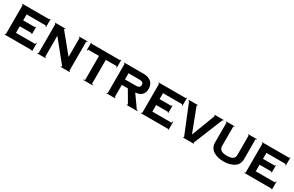

<svg xmlns="http://www.w3.org/2000/svg" viewBox="207 -2245 5790 3785"><g transform="rotate(30 3102.0 -352.5)"><path d="M64.9 0V-15.1H85V-685.1H64.9V-700.2H686V-714.8H701.2V-535.2H686V-560.1H245.1V-424.8H516.1V-439.9H530.8V-274.9H516.1V-290H245.1V-140.1H686V-169.9H701.2V9.8H686V0Z M810.5 0V-15.1H830.6V-685.1H810.5V-700.2H1050.8V-685.1H1022.5L1380.4 -248V-685.1H1360.8V-700.2H1550.8V-685.1H1530.8V-15.1H1550.8V0H1340.8V-15.1H1370.6L980.5 -498V-15.1H1000.5V0Z M1860.4 0V-15.1H1890.1V-564.9H1640.1V-540H1625V-714.8H1640.1V-700.2H2295.4V-714.8H2310.1V-540H2295.4V-564.9H2045.4V-15.1H2075.2V0Z M2384.8 0V-15.1H2404.8V-685.1H2384.8V-700.2H2824.7Q2863.3 -700.2 2897.5 -693.4Q2931.6 -686.5 2962.4 -670.7Q2993.2 -654.8 3015.1 -630.9Q3037.1 -606.9 3050 -571Q3063 -535.2 3063 -490.2Q3063 -451.2 3053 -419.7Q3043 -388.2 3025.6 -366.9Q3008.3 -345.7 2983.4 -330.6Q2958.5 -315.4 2930.7 -307.6Q2902.8 -299.8 2869.6 -296.9L3068.8 -15.1H3089.8V0H2844.7V-15.1H2865.7L2702.6 -294.9H2564.9V-15.1H2585V0ZM2814.9 -560.1H2564.9V-419.9H2814.9Q2907.7 -419.9 2907.7 -490.2Q2907.7 -560.1 2814.9 -560.1Z M3169.4 0V-15.1H3189.5V-685.1H3169.4V-700.2H3790.5V-714.8H3805.7V-535.2H3790.5V-560.1H3349.6V-424.8H3620.6V-439.9H3635.3V-274.9H3620.6V-290H3349.6V-140.1H3790.5V-169.9H3805.7V9.8H3790.5V0Z M4252 -139.2 4460.9 -685.1H4441.9V-700.2H4648.9V-685.1H4632.8L4359.9 -15.1H4374V0H4129.9V-15.1H4144L3871.1 -685.1H3855V-700.2H4062V-685.1H4043Z M4704.1 -685.1V-700.2H4898.9V-685.1H4878.9V-242.2Q4878.9 -120.1 5053.7 -120.1Q5144.5 -120.1 5186.8 -149.2Q5229 -178.2 5229 -242.2V-685.1H5209V-700.2H5403.8V-685.1H5383.8V-230Q5383.8 -168.9 5357.2 -121.8Q5330.6 -74.7 5283.9 -46.6Q5237.3 -18.6 5179.2 -4.4Q5121.1 9.8 5053.7 9.8Q4986.3 9.8 4928.2 -4.4Q4870.1 -18.6 4823.7 -46.6Q4777.3 -74.7 4750.7 -121.6Q4724.1 -168.5 4724.1 -230V-685.1Z M5523.4 0V-15.1H5543.5V-685.1H5523.4V-700.2H6144.5V-714.8H6159.7V-535.2H6144.5V-560.1H5703.6V-424.8H5974.6V-439.9H5989.3V-274.9H5974.6V-290H5703.6V-140.1H6144.5V-169.9H6159.7V9.8H6144.5V0Z"/></g></svg>

Font: Copperplate CC
Style: Bold
Weight: 700
Designer: indestructible type*
Foundry: Cowboy Collective
Version: Version 1.000